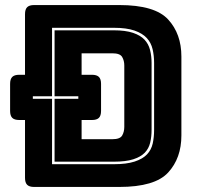

<svg xmlns="http://www.w3.org/2000/svg" viewBox="-20 -740 796 760"><path d="M452 0H115Q96 0 87.5 -8.5Q79 -17 79 -36V-265H56Q37 -265 28.5 -273.5Q20 -282 20 -301V-408Q20 -427 28.5 -435.5Q37 -444 56 -444H79V-684Q79 -703 87.5 -711.5Q96 -720 115 -720H452Q593 -720 645.5 -663Q698 -606 698 -516V-204Q698 -114 645.5 -57Q593 0 452 0ZM186 -90H430Q481 -90 513 -100.5Q545 -111 562 -129Q579 -147 584.5 -172Q590 -197 590 -226V-491Q590 -520 584 -545.5Q578 -571 561 -589.5Q544 -608 512.5 -619Q481 -630 430 -630H186V-359H110V-349H186ZM290 -349V-359H196V-620H430Q477 -620 506.5 -610Q536 -600 552 -583Q568 -566 574 -542Q580 -518 580 -491V-226Q580 -199 574.5 -175.5Q569 -152 553 -135.5Q537 -119 507.5 -109.5Q478 -100 430 -100H196V-349ZM303 -189H425Q455 -189 463.5 -203.5Q472 -218 472 -238V-481Q472 -500 463.5 -514.5Q455 -529 425 -529H303V-444H344Q363 -444 371.5 -435.5Q380 -427 380 -408V-301Q380 -282 371.5 -273.5Q363 -265 344 -265H303Z"/></svg>

Font: Bungee Inline
Style: Regular
Weight: 400
Version: Version 1.000;PS 1.0;hotconv 1.0.72;makeotf.lib2.5.5900